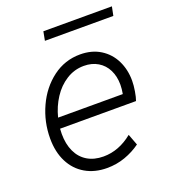

<svg xmlns="http://www.w3.org/2000/svg" viewBox="-127 -775 781 878"><g transform="rotate(-20 263.0 -336.0)"><path d="M45.4 -208Q45.4 -288.6 78.6 -361.1Q111.8 -433.6 171.1 -478.3Q230.5 -522.9 305.2 -522.9Q361.8 -522.9 403.3 -497.1Q444.8 -471.2 466.6 -427Q488.3 -382.8 488.3 -329.1Q488.3 -305.7 483.6 -278.1Q479 -250.5 473.1 -234.9H103.5Q102.5 -218.3 102.5 -209.5Q102.5 -160.6 119.4 -124Q136.2 -87.4 168.9 -67.4Q201.7 -47.4 247.6 -47.4Q322.8 -47.4 388.7 -101.1L409.2 -46.9Q375 -22 333.3 -7.1Q291.5 7.8 245.1 7.8Q185.1 7.8 139.9 -18.6Q94.7 -44.9 70.1 -93.5Q45.4 -142.1 45.4 -208ZM427.2 -285.6Q431.6 -309.1 431.6 -330.1Q431.6 -370.6 416 -401.9Q400.4 -433.1 371.3 -450.4Q342.3 -467.8 303.2 -467.8Q256.8 -467.8 217.8 -443.1Q178.7 -418.5 151.9 -377.2Q125 -335.9 112.3 -285.6ZM184.1 -679.7H517.6L508.8 -636.2H175.8Z"/></g></svg>

Font: Reddit Sans Chocolate Light
Style: Italic
Weight: 300
Italic angle: -11.25°
Designer: Stephen Hutchings
Version: Version 1.013